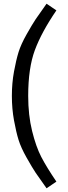

<svg xmlns="http://www.w3.org/2000/svg" viewBox="-20 -871 368 1035"><path d="M231 -851 284 -815Q204 -698 168 -601Q132 -504 132 -354Q132 -250 153 -165Q174 -80 202.5 -25Q231 30 284 108L231 144Q190 87 172 60Q154 33 123.5 -21Q93 -75 80 -117Q67 -159 55.5 -222Q44 -285 44 -354Q44 -423 55.5 -485.5Q67 -548 80 -590Q93 -632 123.5 -686Q154 -740 172 -767Q190 -794 231 -851Z"/></svg>

Font: Sedus Text
Style: Regular
Weight: 400
Designer: TypeMates
Foundry: TypeMates, Runge Thomsen GbR
Version: Version 4.202;PS 004.202;hotconv 1.0.88;makeotf.lib2.5.64775